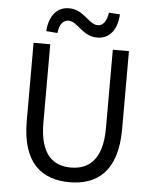

<svg xmlns="http://www.w3.org/2000/svg" viewBox="-62 -990 845 1055"><g transform="rotate(5 360.5 -463.0)"><path d="M361 13C510 13 624 -67 624 -302V-733H535V-300C535 -124 458 -68 361 -68C265 -68 190 -124 190 -300V-733H98V-302C98 -67 211 13 361 13ZM444 -792C510 -792 553 -844 557 -930L496 -934C490 -886 469 -860 441 -860C389 -860 360 -939 276 -939C209 -939 167 -887 162 -803L224 -798C228 -846 250 -871 279 -871C330 -871 360 -792 444 -792Z"/></g></svg>

Font: GenYoGothic2 TW R
Style: Regular
Weight: 400
Version: Version 2.100;PS 2.1;hotconv 16.6.51;makeotf.lib2.5.65220 DE